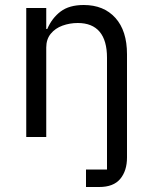

<svg xmlns="http://www.w3.org/2000/svg" viewBox="-20 -548 608 768"><path d="M324 200V130H408V-317Q408 -386 378.5 -421Q349 -456 291 -456Q259 -456 230 -445.5Q201 -435 183 -413Q165 -391 165 -358V0H85V-516H165V-432H169Q188 -476 222.5 -502Q257 -528 315 -528Q395 -528 441.5 -476.5Q488 -425 488 -331V82Q488 135 461 167.5Q434 200 377 200Z"/></svg>

Font: IBM Plex Sans Var
Style: Regular
Weight: 400
Designer: Mike Abbink, Paul van der Laan, Pieter van Rosmalen
Foundry: Bold Monday
Version: Version 3.000